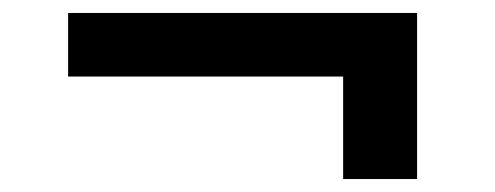

<svg xmlns="http://www.w3.org/2000/svg" viewBox="-20 -436 763 296"><path d="M85 -416H623V-160H509V-318H85Z"/></svg>

Font: Syne Modified
Style: Bold
Weight: 700
Designer: Lucas Descroix
Foundry: Bonjour Monde
Version: Version 2.200